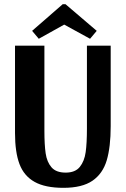

<svg xmlns="http://www.w3.org/2000/svg" viewBox="-20 -879 603 921"><path d="M284 22Q197 22 146 -6.5Q95 -35 73.5 -92Q52 -149 52 -241V-660H193V-252Q193 -185 199 -143.5Q205 -102 227 -76.5Q249 -51 295 -51Q341 -51 363 -78.5Q385 -106 391 -149.5Q397 -193 397 -263V-660H511V-274Q511 -174 492 -110Q473 -46 423.5 -12Q374 22 284 22ZM294 -859 444 -731 412 -693 288 -761 166 -693 134 -731 281 -859Z"/></svg>

Font: Sansita Medium
Style: Regular
Weight: 500
Designer: Pablo Cosgaya
Foundry: Omnibus-Type
Version: Version 1.006